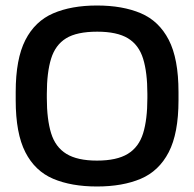

<svg xmlns="http://www.w3.org/2000/svg" viewBox="-20 -666 705 697"><path d="M332 11Q239 11 173 -17Q107 -45 72 -113.5Q37 -182 37 -302V-332Q37 -452 72 -520.5Q107 -589 173 -617.5Q239 -646 332 -646Q425 -646 491 -618Q557 -590 592.5 -521.5Q628 -453 628 -332V-302Q628 -182 592.5 -113.5Q557 -45 491 -17Q425 11 332 11ZM332 -83Q404 -83 444 -107.5Q484 -132 499.5 -182Q515 -232 515 -310V-325Q515 -403 499.5 -453Q484 -503 444.5 -527Q405 -551 333 -551Q259 -551 220 -527Q181 -503 165.5 -453Q150 -403 150 -325V-310Q150 -233 165.5 -182.5Q181 -132 221 -107.5Q261 -83 332 -83Z"/></svg>

Font: Matangi
Style: Bold
Weight: 700
Designer: Prashant Pant
Foundry: The Graphic Ant
Version: Version 3.002